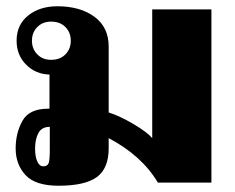

<svg xmlns="http://www.w3.org/2000/svg" viewBox="-20 -583 750 613"><path d="M30 -109Q30 -158 51.5 -197Q73 -236 134 -236H138V-345Q94 -346 63.5 -376.5Q33 -407 33 -453Q33 -504 70 -533.5Q107 -563 163 -563Q236 -563 281.5 -529.5Q327 -496 327 -434V-224Q362 -213 406 -187Q450 -161 466 -142V-553H655V0H484Q433 -86 327 -142V-110Q327 -45 289 -17.5Q251 10 167 10Q93 10 61.5 -24Q30 -58 30 -109ZM206 -453Q206 -479 189 -496.5Q172 -514 143 -514Q116 -514 99 -496.5Q82 -479 82 -453Q82 -427 99 -409.5Q116 -392 143 -392Q172 -392 189 -409.5Q206 -427 206 -453ZM139 -106V-178Q113 -178 102.5 -158Q92 -138 92 -109Q92 -83 99 -67.5Q106 -52 118 -52Q131 -52 135 -61.5Q139 -71 139 -106Z"/></svg>

Font: Taviraj ExtraBold
Style: Regular
Weight: 800
Designer: Katatrad Team
Foundry: CadsonDemak
Version: Version 1.001